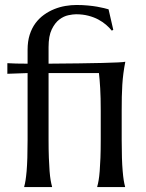

<svg xmlns="http://www.w3.org/2000/svg" viewBox="-20 -758 591 778"><path d="M388.2 -309.1Q388.2 -363.3 386 -400.6Q383.8 -438 380.9 -461.9H176.8V-190.9Q176.8 -149.4 178 -118.4Q179.2 -87.4 180.9 -64.9Q182.6 -42.5 185.3 -27.3Q188 -12.2 190.9 -2V0H78.1V-2Q81.1 -12.2 83.5 -27.3Q85.9 -42.5 87.9 -64.9Q89.8 -87.4 90.8 -118.4Q91.8 -149.4 91.8 -190.9V-461.9L9.8 -459V-502Q24.9 -501 45.9 -500.5Q66.9 -500 91.8 -500V-556.2Q91.8 -590.3 100.3 -617.2Q108.9 -644 123.8 -664.1Q138.7 -684.1 158.4 -698.2Q178.2 -712.4 200.2 -721.2Q222.2 -730 245.1 -733.9Q268.1 -737.8 290 -737.8Q314.5 -737.8 335.4 -735.8Q356.4 -733.9 373 -731Q389.6 -728 401.6 -725.1Q413.6 -722.2 419.9 -720.2L439 -637.2L433.1 -633.8Q423.3 -646 409.7 -657.7Q396 -669.4 378.2 -679Q360.4 -688.5 337.9 -694.3Q315.4 -700.2 288.1 -700.2Q275.9 -700.2 257.1 -696.3Q238.3 -692.4 220.5 -679Q202.6 -665.5 189.7 -638.9Q176.8 -612.3 176.8 -566.9V-500Q243.7 -500.5 298.3 -501.2Q353 -502 393.3 -502.9Q433.6 -503.9 457.8 -505.1Q481.9 -506.3 487.8 -507.8Q482.9 -482.9 480 -460.4Q477.1 -438 475.6 -414.6Q474.1 -391.1 473.6 -365.5Q473.1 -339.8 473.1 -309.1V-190.9Q473.1 -149.4 474.1 -118.4Q475.1 -87.4 477.1 -64.9Q479 -42.5 481.4 -27.3Q483.9 -12.2 486.8 -2V0H374V-2Q377 -12.2 379.6 -27.3Q382.3 -42.5 384 -64.9Q385.7 -87.4 387 -118.4Q388.2 -149.4 388.2 -190.9Z"/></svg>

Font: Marcellus
Style: Regular
Weight: 400
Designer: Astigmatic (AOETI)
Foundry: Astigmatic (AOETI)
Version: Version 1.000